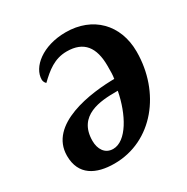

<svg xmlns="http://www.w3.org/2000/svg" viewBox="-167 -868 994 1021"><g transform="rotate(-30 330.0 -357.5)"><path d="M248 10C482 10 647 -199 647 -447C647 -614 536 -725 371 -725C229 -725 135 -647 135 -570C135 -559 142 -547 148 -543C199 -592 249 -634 325 -634C430 -634 475 -572 475 -459C475 -424 475 -401 471 -381H481C325 -381 49 -344 49 -152C49 -33 136 10 248 10ZM281 -61C230 -61 206 -104 206 -153C206 -309 350 -317 447 -317H456C431 -186 363 -61 281 -61Z"/></g></svg>

Font: Noto Serif SemiCondensed Extra
Style: Italic
Weight: 800
Width: 4
Italic angle: -12°
Designer: Monotype Design Team
Foundry: Monotype Imaging Inc.
Version: Version 1.901